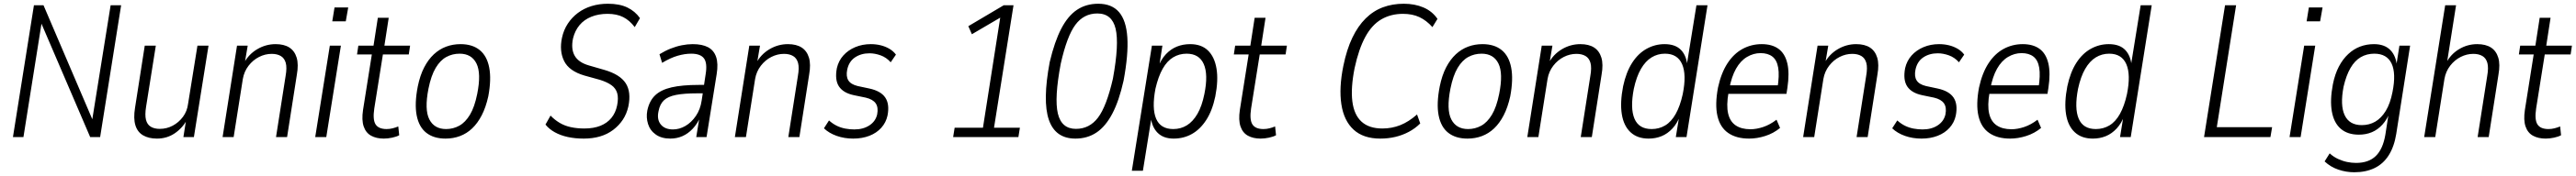

<svg xmlns="http://www.w3.org/2000/svg" viewBox="-20 -733 13736 941"><path d="M49 0 161 -705H212L481 -75H469L570 -705H626L514 0H461L191 -630H205L105 0Z M817 8Q773 8 743 -9.5Q713 -27 702 -63.5Q691 -100 700 -156L752 -489H811L759 -162Q752 -118 758.5 -92.5Q765 -67 784 -55.5Q803 -44 832 -44Q869 -44 901 -61Q933 -78 955.5 -108Q978 -138 983 -178L1033 -489H1092L1014 0H958L973 -95H979Q953 -48 911.5 -20Q870 8 817 8Z M1167 0 1244 -489H1301L1285 -394H1280Q1305 -442 1351 -469.5Q1397 -497 1450 -497Q1495 -497 1523 -479Q1551 -461 1562 -425Q1573 -389 1563 -333L1511 0H1452L1503 -326Q1511 -371 1504 -396.5Q1497 -422 1477.5 -433.5Q1458 -445 1429 -445Q1394 -445 1361.5 -428.5Q1329 -412 1305.5 -381.5Q1282 -351 1275 -311L1226 0Z M1752 -619 1764 -693H1837L1824 -619ZM1661 0 1739 -489H1798L1720 0Z M2027 8Q1987 8 1959 -7.5Q1931 -23 1919.5 -57Q1908 -91 1916 -145L1963 -442H1884L1891 -489H1972L1995 -638H2053L2030 -489H2167L2160 -442H2022L1976 -153Q1967 -93 1983 -68Q1999 -43 2042 -43Q2058 -43 2074 -47Q2090 -51 2104 -57L2109 -10Q2095 -2 2071.5 3Q2048 8 2027 8Z M2356 8Q2293 8 2253.5 -23Q2214 -54 2202 -116.5Q2190 -179 2208 -271Q2220 -330 2242 -372.5Q2264 -415 2293.5 -442.5Q2323 -470 2359 -483.5Q2395 -497 2436 -497Q2499 -497 2538 -465.5Q2577 -434 2589 -371.5Q2601 -309 2584 -218Q2571 -159 2549 -116.5Q2527 -74 2498 -46.5Q2469 -19 2433 -5.5Q2397 8 2356 8ZM2359 -43Q2397 -43 2429.5 -61Q2462 -79 2486.5 -120Q2511 -161 2525 -231Q2547 -341 2521 -393.5Q2495 -446 2431 -446Q2393 -446 2360.5 -428.5Q2328 -411 2303.5 -370Q2279 -329 2265 -259Q2243 -147 2269.5 -95Q2296 -43 2359 -43Z M3093 8Q3047 8 3008 -0.5Q2969 -9 2938.5 -26Q2908 -43 2889 -67L2916 -115Q2938 -92 2965 -76Q2992 -60 3025 -53Q3058 -46 3096 -46Q3146 -46 3182 -60.5Q3218 -75 3240.5 -102.5Q3263 -130 3271 -169Q3279 -209 3271.5 -235Q3264 -261 3241 -277.5Q3218 -294 3180 -306L3097 -329Q3015 -353 2988.5 -406.5Q2962 -460 2977 -531Q2986 -573 3008 -606.5Q3030 -640 3062 -664Q3094 -688 3134.5 -700.5Q3175 -713 3222 -713Q3284 -713 3325.5 -693Q3367 -673 3393 -636L3365 -588Q3338 -624 3303.5 -641.5Q3269 -659 3220 -659Q3172 -659 3133.5 -643.5Q3095 -628 3070.5 -598.5Q3046 -569 3036 -528Q3024 -472 3044.5 -435.5Q3065 -399 3121 -383L3204 -359Q3286 -335 3316.5 -288.5Q3347 -242 3331 -164Q3322 -124 3301.5 -93Q3281 -62 3250 -38.5Q3219 -15 3179.5 -3.5Q3140 8 3093 8Z M3555 8Q3508 8 3477.5 -13.5Q3447 -35 3436 -70Q3425 -105 3432 -142Q3443 -194 3474 -223.5Q3505 -253 3561.5 -266Q3618 -279 3706 -279H3745L3738 -234H3698Q3628 -234 3585 -225.5Q3542 -217 3520.5 -196.5Q3499 -176 3492 -139Q3482 -95 3503.5 -68Q3525 -41 3569 -41Q3603 -41 3635 -59.5Q3667 -78 3691 -113Q3715 -148 3722 -196L3743 -335Q3753 -395 3734.5 -420.5Q3716 -446 3666 -446Q3632 -446 3594 -435Q3556 -424 3511 -397L3497 -443Q3526 -461 3556 -473Q3586 -485 3616 -491Q3646 -497 3674 -497Q3725 -497 3756 -480.5Q3787 -464 3799 -428.5Q3811 -393 3802 -337L3748 0H3693L3711 -110H3716Q3699 -71 3674 -44.5Q3649 -18 3619 -5Q3589 8 3555 8Z M3899 0 3976 -489H4033L4017 -394H4012Q4037 -442 4083 -469.5Q4129 -497 4182 -497Q4227 -497 4255 -479Q4283 -461 4294 -425Q4305 -389 4295 -333L4243 0H4184L4235 -326Q4243 -371 4236 -396.5Q4229 -422 4209.5 -433.5Q4190 -445 4161 -445Q4126 -445 4093.5 -428.5Q4061 -412 4037.5 -381.5Q4014 -351 4007 -311L3958 0Z M4530 8Q4483 8 4442 -6.5Q4401 -21 4374 -47L4401 -89Q4421 -71 4442.5 -60.5Q4464 -50 4488 -45.5Q4512 -41 4536 -41Q4584 -41 4617 -63Q4650 -85 4658 -122Q4665 -159 4650 -180.5Q4635 -202 4597 -211L4534 -224Q4477 -236 4454 -271Q4431 -306 4443 -369Q4452 -408 4477.5 -436.5Q4503 -465 4541 -481Q4579 -497 4624 -497Q4651 -497 4676 -491Q4701 -485 4722.5 -472.5Q4744 -460 4758 -441L4730 -400Q4707 -426 4676.5 -437Q4646 -448 4617 -448Q4572 -448 4539.5 -426Q4507 -404 4498 -360Q4491 -325 4504 -303.5Q4517 -282 4554 -273L4615 -260Q4677 -247 4701 -211.5Q4725 -176 4713 -115Q4705 -78 4680 -50Q4655 -22 4616.5 -7Q4578 8 4530 8Z M5063 0 5071 -50H5222L5317 -657L5342 -655L5163 -550L5144 -593L5333 -705H5385L5281 -50H5419L5411 0Z M5715 8Q5608 8 5573.5 -92.5Q5539 -193 5578 -401Q5604 -511 5639.5 -579.5Q5675 -648 5723.5 -680.5Q5772 -713 5837 -713Q5909 -713 5947.5 -668.5Q5986 -624 5992 -533Q5998 -442 5972 -302Q5948 -194 5912 -125.5Q5876 -57 5827.5 -24.5Q5779 8 5715 8ZM5718 -44Q5790 -44 5835.5 -104Q5881 -164 5915 -312Q5949 -498 5929.5 -579.5Q5910 -661 5832 -661Q5760 -661 5715 -600.5Q5670 -540 5637 -393Q5602 -208 5621.5 -126Q5641 -44 5718 -44Z M6016 180 6123 -489H6179L6161 -372H6155Q6172 -416 6198 -443.5Q6224 -471 6256.5 -484Q6289 -497 6327 -497Q6387 -497 6422 -463Q6457 -429 6467.5 -366.5Q6478 -304 6461 -217Q6445 -141 6412.5 -91Q6380 -41 6336 -16.5Q6292 8 6239 8Q6184 8 6153 -23.5Q6122 -55 6116 -112H6122L6075 180ZM6237 -43Q6277 -43 6309.5 -63Q6342 -83 6366 -124.5Q6390 -166 6403 -231Q6424 -335 6399.5 -390.5Q6375 -446 6308 -446Q6269 -446 6236.5 -426.5Q6204 -407 6180.5 -365.5Q6157 -324 6142 -259Q6122 -154 6145.5 -98.5Q6169 -43 6237 -43Z M6703 8Q6663 8 6635 -7.5Q6607 -23 6595.5 -57Q6584 -91 6592 -145L6639 -442H6560L6567 -489H6648L6671 -638H6729L6706 -489H6843L6836 -442H6698L6652 -153Q6643 -93 6659 -68Q6675 -43 6718 -43Q6734 -43 6750 -47Q6766 -51 6780 -57L6785 -10Q6771 -2 6747.5 3Q6724 8 6703 8Z M7341 8Q7251 8 7199 -39.5Q7147 -87 7133.5 -175Q7120 -263 7144 -381Q7162 -469 7192 -531.5Q7222 -594 7263 -634.5Q7304 -675 7355 -694Q7406 -713 7466 -713Q7525 -713 7571.5 -693Q7618 -673 7646 -632L7619 -588Q7587 -624 7549.5 -641.5Q7512 -659 7462 -659Q7397 -659 7346.5 -629.5Q7296 -600 7261 -535.5Q7226 -471 7204 -369Q7183 -263 7192 -191Q7201 -119 7241 -82.5Q7281 -46 7352 -46Q7403 -46 7448 -64Q7493 -82 7537 -121L7554 -73Q7527 -46 7493 -28Q7459 -10 7421 -1Q7383 8 7341 8Z M7806 8Q7743 8 7703.5 -23Q7664 -54 7652 -116.5Q7640 -179 7658 -271Q7670 -330 7692 -372.5Q7714 -415 7743.5 -442.5Q7773 -470 7809 -483.5Q7845 -497 7886 -497Q7949 -497 7988 -465.5Q8027 -434 8039 -371.5Q8051 -309 8034 -218Q8021 -159 7999 -116.5Q7977 -74 7948 -46.5Q7919 -19 7883 -5.5Q7847 8 7806 8ZM7809 -43Q7847 -43 7879.5 -61Q7912 -79 7936.5 -120Q7961 -161 7975 -231Q7997 -341 7971 -393.5Q7945 -446 7881 -446Q7843 -446 7810.5 -428.5Q7778 -411 7753.5 -370Q7729 -329 7715 -259Q7693 -147 7719.5 -95Q7746 -43 7809 -43Z M8125 0 8202 -489H8259L8243 -394H8238Q8263 -442 8309 -469.5Q8355 -497 8408 -497Q8453 -497 8481 -479Q8509 -461 8520 -425Q8531 -389 8521 -333L8469 0H8410L8461 -326Q8469 -371 8462 -396.5Q8455 -422 8435.5 -433.5Q8416 -445 8387 -445Q8352 -445 8319.5 -428.5Q8287 -412 8263.5 -381.5Q8240 -351 8233 -311L8184 0Z M8772 8Q8712 8 8675.5 -26Q8639 -60 8629 -122.5Q8619 -185 8636 -272Q8652 -347 8684 -397Q8716 -447 8761 -472Q8806 -497 8857 -497Q8915 -497 8945 -465.5Q8975 -434 8979 -377H8974L9027 -705H9086L8974 0H8917L8936 -117H8941Q8925 -74 8899 -46Q8873 -18 8841 -5Q8809 8 8772 8ZM8788 -43Q8828 -43 8860.5 -62.5Q8893 -82 8916.5 -124Q8940 -166 8954 -230Q8975 -334 8950.5 -390Q8926 -446 8859 -446Q8820 -446 8787.5 -426Q8755 -406 8731 -364.5Q8707 -323 8693 -258Q8673 -154 8696.5 -98.5Q8720 -43 8788 -43Z M9308 8Q9240 8 9196.5 -22Q9153 -52 9139 -113Q9125 -174 9142 -265Q9159 -343 9192.5 -394.5Q9226 -446 9273 -471.5Q9320 -497 9375 -497Q9430 -497 9464.5 -472Q9499 -447 9511.5 -395Q9524 -343 9512 -263L9507 -231H9182L9190 -277H9477L9459 -261Q9470 -330 9463 -371Q9456 -412 9432 -430.5Q9408 -449 9369 -449Q9331 -449 9296.5 -428.5Q9262 -408 9238 -365.5Q9214 -323 9202 -257L9198 -238Q9186 -169 9196 -126Q9206 -83 9236.5 -62.5Q9267 -42 9315 -42Q9347 -42 9383 -54Q9419 -66 9454 -93L9473 -49Q9438 -20 9394 -6Q9350 8 9308 8Z M9596 0 9673 -489H9730L9714 -394H9709Q9734 -442 9780 -469.5Q9826 -497 9879 -497Q9924 -497 9952 -479Q9980 -461 9991 -425Q10002 -389 9992 -333L9940 0H9881L9932 -326Q9940 -371 9933 -396.5Q9926 -422 9906.5 -433.5Q9887 -445 9858 -445Q9823 -445 9790.5 -428.5Q9758 -412 9734.5 -381.5Q9711 -351 9704 -311L9655 0Z M10227 8Q10180 8 10139 -6.5Q10098 -21 10071 -47L10098 -89Q10118 -71 10139.5 -60.5Q10161 -50 10185 -45.5Q10209 -41 10233 -41Q10281 -41 10314 -63Q10347 -85 10355 -122Q10362 -159 10347 -180.5Q10332 -202 10294 -211L10231 -224Q10174 -236 10151 -271Q10128 -306 10140 -369Q10149 -408 10174.5 -436.5Q10200 -465 10238 -481Q10276 -497 10321 -497Q10348 -497 10373 -491Q10398 -485 10419.5 -472.5Q10441 -460 10455 -441L10427 -400Q10404 -426 10373.5 -437Q10343 -448 10314 -448Q10269 -448 10236.5 -426Q10204 -404 10195 -360Q10188 -325 10201 -303.5Q10214 -282 10251 -273L10312 -260Q10374 -247 10398 -211.5Q10422 -176 10410 -115Q10402 -78 10377 -50Q10352 -22 10313.5 -7Q10275 8 10227 8Z M10700 8Q10632 8 10588.5 -22Q10545 -52 10531 -113Q10517 -174 10534 -265Q10551 -343 10584.5 -394.5Q10618 -446 10665 -471.5Q10712 -497 10767 -497Q10822 -497 10856.5 -472Q10891 -447 10903.5 -395Q10916 -343 10904 -263L10899 -231H10574L10582 -277H10869L10851 -261Q10862 -330 10855 -371Q10848 -412 10824 -430.5Q10800 -449 10761 -449Q10723 -449 10688.5 -428.5Q10654 -408 10630 -365.5Q10606 -323 10594 -257L10590 -238Q10578 -169 10588 -126Q10598 -83 10628.5 -62.5Q10659 -42 10707 -42Q10739 -42 10775 -54Q10811 -66 10846 -93L10865 -49Q10830 -20 10786 -6Q10742 8 10700 8Z M11141 8Q11081 8 11044.5 -26Q11008 -60 10998 -122.5Q10988 -185 11005 -272Q11021 -347 11053 -397Q11085 -447 11130 -472Q11175 -497 11226 -497Q11284 -497 11314 -465.5Q11344 -434 11348 -377H11343L11396 -705H11455L11343 0H11286L11305 -117H11310Q11294 -74 11268 -46Q11242 -18 11210 -5Q11178 8 11141 8ZM11157 -43Q11197 -43 11229.5 -62.5Q11262 -82 11285.5 -124Q11309 -166 11323 -230Q11344 -334 11319.5 -390Q11295 -446 11228 -446Q11189 -446 11156.5 -426Q11124 -406 11100 -364.5Q11076 -323 11062 -258Q11042 -154 11065.5 -98.5Q11089 -43 11157 -43Z M11734 0 11846 -705H11905L11802 -53H12097L12088 0Z M12281 -619 12293 -693H12366L12353 -619ZM12190 0 12268 -489H12327L12249 0Z M12535 188Q12492 188 12450.5 174Q12409 160 12377 130L12404 87Q12425 106 12449 117Q12473 128 12497 133Q12521 138 12545 138Q12612 138 12650 101Q12688 64 12701 -13L12720 -136H12726Q12711 -95 12685.5 -67Q12660 -39 12628.5 -26Q12597 -13 12560 -13Q12499 -13 12462.5 -45Q12426 -77 12415.5 -137.5Q12405 -198 12421 -282Q12432 -337 12453 -377Q12474 -417 12503 -444Q12532 -471 12566.5 -484Q12601 -497 12640 -497Q12697 -497 12728 -465Q12759 -433 12763 -375H12758L12776 -489H12833L12759 -17Q12748 51 12719 97Q12690 143 12643.5 165.5Q12597 188 12535 188ZM12575 -64Q12615 -64 12647 -82.5Q12679 -101 12703 -140Q12727 -179 12739 -241Q12759 -341 12734 -393.5Q12709 -446 12642 -446Q12602 -446 12570 -427.5Q12538 -409 12515 -369.5Q12492 -330 12478 -269Q12459 -170 12484 -117Q12509 -64 12575 -64Z M12908 0 13020 -705H13078L13029 -394H13024Q13048 -442 13093 -469.5Q13138 -497 13191 -497Q13236 -497 13264 -479Q13292 -461 13303 -425Q13314 -389 13304 -333L13252 0H13193L13244 -326Q13252 -371 13245 -396.5Q13238 -422 13218.5 -433.5Q13199 -445 13170 -445Q13135 -445 13102.5 -428.5Q13070 -412 13046.5 -381.5Q13023 -351 13016 -311L12967 0Z M13556 8Q13516 8 13488 -7.5Q13460 -23 13448.5 -57Q13437 -91 13445 -145L13492 -442H13413L13420 -489H13501L13524 -638H13582L13559 -489H13696L13689 -442H13551L13505 -153Q13496 -93 13512 -68Q13528 -43 13571 -43Q13587 -43 13603 -47Q13619 -51 13633 -57L13638 -10Q13624 -2 13600.5 3Q13577 8 13556 8Z"/></svg>

Font: Nunito Sans 10pt Condensed Light
Style: Italic
Weight: 300
Width: 3
Italic angle: -9°
Designer: Vernon Adams
Foundry: Vernon Adams
Version: Version 3.101;gftools[0.9.27]